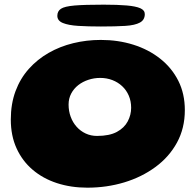

<svg xmlns="http://www.w3.org/2000/svg" viewBox="-20 -772 860 844"><path d="M364 53Q292 53 230.5 33Q169 13 123.5 -25.8Q78 -64.5 52.8 -120Q27.5 -175.5 27.5 -246.5Q27.5 -315.5 48.2 -371.2Q69 -427 106.5 -469Q144 -511 193.8 -539.5Q243.5 -568 302 -582.2Q360.5 -596.5 423 -596.5Q499.5 -596.5 566.2 -575.5Q633 -554.5 684 -514.2Q735 -474 763.8 -417Q792.5 -360 792.5 -288Q792.5 -208.5 758 -145.2Q723.5 -82 663.2 -37.8Q603 6.5 526 29.8Q449 53 364 53ZM406.5 -174.5Q461 -174.5 493.8 -192.2Q526.5 -210 541.5 -238.5Q556.5 -267 556.5 -298Q556.5 -327.5 546 -351.8Q535.5 -376 517 -393.2Q498.5 -410.5 473.8 -420Q449 -429.5 420.5 -429.5Q393.5 -429.5 368.5 -421.2Q343.5 -413 324 -397.8Q304.5 -382.5 293 -360.8Q281.5 -339 281.5 -312.5Q281.5 -283.5 290.8 -258.5Q300 -233.5 316.8 -214.8Q333.5 -196 356.5 -185.2Q379.5 -174.5 406.5 -174.5ZM423.5 -655.5Q367 -655.5 323.8 -658.2Q280.5 -661 256.2 -671Q232 -681 232 -702.5Q232 -723 248 -733.5Q264 -744 307.8 -747.8Q351.5 -751.5 436 -751.5Q497 -751.5 537 -748Q577 -744.5 596.8 -735.8Q616.5 -727 616.5 -710Q616.5 -684.5 595 -672.8Q573.5 -661 530.8 -658.2Q488 -655.5 423.5 -655.5Z"/></svg>

Font: Gluten
Style: Bold
Weight: 700
Designer: Tyler Finck
Foundry: Etcetera Type Company
Version: Version 1.204